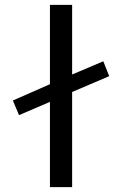

<svg xmlns="http://www.w3.org/2000/svg" viewBox="-20 -772 494 794"><path d="M407.2 -518.6 431.6 -457 278.3 -391.6V2H186.5V-350.6L58.6 -295.9L33.2 -356.4L186.5 -423.8V-752H278.3V-463.9Z"/></svg>

Font: Gen Shin Gothic Regular
Style: Regular
Weight: 400
Designer: [Source Han Sans]
Ryoko NISHIZUKA  (kana & ideographs); Paul D. Hunt (Latin, Greek & Cyrillic); Wenlong ZHANG  (bopomofo
Version: Version 1.002.20150607